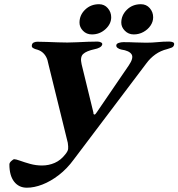

<svg xmlns="http://www.w3.org/2000/svg" viewBox="-20 -852 847 912"><path d="M107.7 39.6Q69.4 39.6 47 10.7Q24.6 -18.2 24.6 -71.1Q24.6 -79.1 34.1 -87.5Q43.5 -95.8 47.5 -95.8Q55.4 -95.8 75.4 -88.6Q95.4 -81.3 122.9 -73.6Q150.4 -65.9 179.9 -65.9Q211.5 -65.9 240.1 -78.4Q268.6 -90.9 290.1 -118.7Q302.5 -133.9 303.6 -144.4Q304.8 -154.8 302 -173.8L209.8 -548.2Q206.6 -567.9 199.1 -581.8Q191.6 -595.6 179.8 -604.8Q168 -613.9 149.2 -618.4Q140.1 -621.2 134.7 -625.6Q129.4 -630.1 131.8 -639.5Q133.5 -647.2 141.3 -650.5Q149.1 -653.8 157 -653.8Q176.7 -653.8 202.7 -652.8Q228.8 -651.8 254.7 -650.9Q280.7 -650 300.1 -650Q319.5 -650 345.3 -651.3Q371 -652.6 397.2 -653.6Q423.4 -654.5 443.3 -654.5Q452 -654.5 459.6 -650.7Q467.1 -647 465.5 -640.2Q463 -631.5 452.3 -626Q441.5 -620.5 430.1 -618.5Q390.5 -610 375.1 -595.6Q359.6 -581.3 367.6 -546.9L423.7 -317.2Q423.3 -312.5 424.8 -310.2Q426.3 -307.9 428.8 -307.9Q431.4 -307.9 433.5 -310.5Q435.7 -313.1 438.9 -317.5L591.4 -540.9Q616 -576.7 605 -594Q593.9 -611.3 555.8 -616.7Q546.6 -618.7 538.8 -624.2Q531 -629.7 532.6 -638.4Q534.3 -645.2 544.9 -648.5Q555.5 -651.8 565.9 -651.8Q596.7 -651.8 621.2 -650.5Q645.7 -649.2 674.2 -649.2Q703.2 -649.2 728.9 -651.9Q754.6 -654.6 782.9 -654.6Q794.1 -654.6 801.6 -651.3Q809.2 -648 806.7 -638.7Q804.3 -629.3 794.8 -625.6Q785.3 -621.9 774 -618.7Q743.1 -611.3 718.2 -593.6Q693.4 -575.9 675.3 -551.1L330.3 -94.2Q298.3 -50.3 259.2 -20.3Q220.1 9.6 181.2 24.6Q142.3 39.6 107.7 39.6ZM615.3 -688.5Q590.3 -688.5 573.2 -705.8Q556.1 -723.2 556.1 -744.3Q556.1 -779.6 582.7 -805.8Q609.2 -832 649.4 -832Q675.2 -832 691.4 -813.3Q707.5 -794.6 707.5 -770.1Q707.5 -748.6 694.7 -730Q681.9 -711.4 661 -700Q640.1 -688.5 615.3 -688.5ZM416.6 -688.5Q390.9 -688.5 374.3 -705.7Q357.6 -723 357.6 -744.5Q357.6 -780.4 384.4 -806.2Q411.1 -832 450.6 -832Q475.9 -832 492 -813.2Q508.2 -794.5 508.2 -770Q508.2 -738.3 480.9 -713.4Q453.6 -688.5 416.6 -688.5Z"/></svg>

Font: EB Garamond
Style: Italic
Weight: 400
Italic angle: -17.2°
Designer: Georg Duffner and Octavio Pardo
Foundry: Georg Duffner
Version: Version 1.001